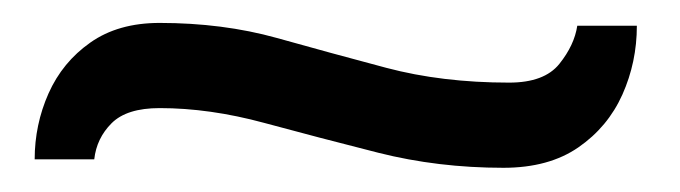

<svg xmlns="http://www.w3.org/2000/svg" viewBox="-20 -320 584 165"><path d="M61 -183.1H9.8Q9.8 -212.9 21.7 -239.7Q33.7 -266.6 57.6 -283.4Q81.5 -300.3 117.2 -300.3Q171.4 -300.3 217.8 -287.4Q264.2 -274.4 312 -261.7Q359.9 -249 417.5 -249Q447.8 -249 460.7 -265.1Q473.6 -281.2 476.1 -297.9H527.3Q527.3 -266.6 514.9 -238.8Q502.4 -210.9 477.1 -193.4Q451.7 -175.8 412.6 -175.8Q356.4 -175.8 305.2 -188.7Q253.9 -201.7 207 -214.4Q160.2 -227.1 117.2 -227.1Q88.9 -227.1 75.9 -214.1Q63 -201.2 61 -183.1Z"/></svg>

Font: Andika LitF DSA DSG
Style: Regular
Weight: 400
Designer: Victor Gaultney, Annie Olsen, Julie Remington, Don Collingsworth, Eric Hays, Becca Hirsbrunner
Foundry: SIL International
Version: Version 6.200 ; LitF DSA DSG; ttfautohint (v1.8.3.10-c5d8)